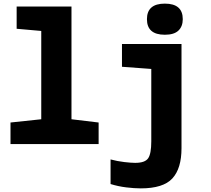

<svg xmlns="http://www.w3.org/2000/svg" viewBox="-20 -796 1167 1061"><path d="M38 0V-119L208 -137V-625L72 -637V-760H375V-137L525 -119V0ZM891 -604Q792 -604 792 -690Q792 -776 891 -776Q990 -776 990 -690Q990 -650 966 -627Q942 -604 891 -604ZM758 245Q722 245 677.5 239.5Q633 234 591 221V85Q628 95 666.5 99.5Q705 104 727 104Q781 104 798.5 79Q816 54 816 -15V-415L654 -427V-553H983V23Q983 135 932.5 190Q882 245 758 245Z"/></svg>

Font: Noto Sans Mono SemiCondensed Black
Style: Regular
Weight: 900
Width: 4
Designer: Monotype Design Team
Foundry: Monotype Imaging Inc.
Version: Version 2.014; ttfautohint (v1.8.4.7-5d5b)